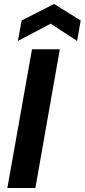

<svg xmlns="http://www.w3.org/2000/svg" viewBox="-20 -946 426 966"><path d="M17 0 141 -698H281L158 0ZM386 -843 368 -740 235 -827 70 -740 89 -843 252 -926Z"/></svg>

Font: Poppins SemiBold
Style: Italic
Weight: 600
Italic angle: -10°
Designer: Ninad Kale (Devanagari), Jonny Pinhorn (Latin)
Foundry: Indian Type Foundry
Version: Version 3.200;PS 1.000;hotconv 16.6.54;makeotf.lib2.5.65590